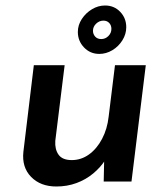

<svg xmlns="http://www.w3.org/2000/svg" viewBox="-20 -660 604 698"><path d="M263 -544Q263 -569 277.5 -591Q292 -613 314.5 -626.5Q337 -640 362 -640Q395 -640 417 -617Q439 -594 439 -561Q439 -536 425 -513.5Q411 -491 388.5 -477.5Q366 -464 341 -464Q308 -464 285.5 -487.5Q263 -511 263 -544ZM318 -548Q318 -536 326 -527Q334 -518 348 -518Q363 -518 374 -529Q385 -540 385 -555Q385 -568 377 -576.5Q369 -585 356 -585Q341 -585 329.5 -574Q318 -563 318 -548ZM185 18Q127 18 93 -17Q59 -52 65 -108L103 -423H215L181 -148Q179 -117 193 -97.5Q207 -78 241 -78Q275 -78 303.5 -98.5Q332 -119 351 -155Q370 -191 375 -236L398 -423H510L458 0H357L359 -94L363 -79Q346 -52 319 -29.5Q292 -7 258 5.5Q224 18 185 18Z"/></svg>

Font: Josefin Sans Thin SemiBold
Style: Italic
Weight: 600
Italic angle: -7°
Version: Version 2.000